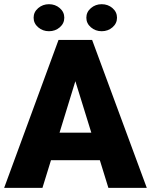

<svg xmlns="http://www.w3.org/2000/svg" viewBox="-22 -903 726 923"><path d="M499 0 458 -132.8H223.1L182.1 0H-2L259.3 -710.9H420.9L683.6 0ZM264.2 -265.1H417L340.3 -512.7ZM139.6 -817.9Q139.6 -845.2 161.6 -864Q183.6 -882.8 213.4 -882.8Q243.7 -882.8 265.4 -864Q287.1 -845.2 287.1 -817.9Q287.1 -790.5 265.4 -771.7Q243.7 -752.9 213.4 -752.9Q183.6 -752.9 161.6 -771.7Q139.6 -790.5 139.6 -817.9ZM393.1 -817.9Q393.1 -845.2 415 -864Q437 -882.8 466.8 -882.8Q497.1 -882.8 518.8 -864Q540.5 -845.2 540.5 -817.9Q540.5 -790.5 518.8 -771.7Q497.1 -752.9 466.8 -752.9Q437 -752.9 415 -771.7Q393.1 -790.5 393.1 -817.9Z"/></svg>

Font: Vazirmatn RD UI FD Black
Style: Regular
Weight: 900
Designer: Saber Rastikerdar
Foundry: Saber Rastikerdar
Version: Version 33.003